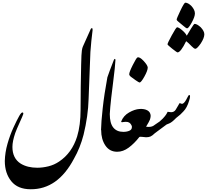

<svg xmlns="http://www.w3.org/2000/svg" viewBox="-20 -1109 1513 1403"><path d="M585.9 -769.5 643.1 -897Q647.5 -904.3 652.1 -903.6Q656.7 -902.8 656.7 -889.6Q651.9 -849.6 647.5 -809.6Q643.1 -769.5 640.6 -729.5L627.4 -385.7Q624 -261.2 590.8 -125Q565.9 -28.3 520.5 50.8Q401.9 275.4 204.1 273.9Q109.9 273.9 62.5 215.3Q15.1 156.7 15.1 67.4Q16.6 5.4 34.7 -58.1Q52.7 -121.6 78.4 -177.2Q104 -232.9 120.4 -261.5Q136.7 -290 145.5 -287.1Q152.8 -285.2 149.2 -273.2Q145.5 -261.2 123.3 -212.6Q101.1 -164.1 91.3 -136.7Q70.8 -76.7 70.8 -35.2Q70.8 47.9 130.9 86.4Q180.2 116.7 252.4 116.7Q291.5 116.7 333.5 106.4Q375.5 96.2 411.6 71.8Q505.9 8.8 543.5 -111.3Q568.8 -193.8 568.8 -309.1Q568.8 -400.4 570.1 -477.8Q571.3 -555.2 573 -636.5Q574.7 -717.8 578.1 -739.3Q581.5 -760.7 585.9 -769.5Z M782.2 -275.9Q780.8 -248.5 776.4 -225.8Q772 -203.1 764.4 -187.5Q756.8 -171.9 745.6 -164.1Q734.4 -156.2 718.3 -158.7Q719.2 -215.8 730.5 -318.1Q741.7 -420.4 764.6 -543.9Q776.4 -580.1 812 -670.9Q815.9 -679.7 819.8 -678.2Q823.7 -676.8 823.7 -670.9Q821.8 -626 805.7 -500Q789.6 -374 785.9 -327.1Q782.2 -280.3 782.2 -275.9Z M1112.3 -136.2Q1092.8 -117.2 1079.8 -111.6Q1066.9 -106 1047.4 -106Q1040 -106 1021.2 -108.6Q1002.4 -111.3 998 -107.4Q960.9 -60.1 920.2 -30Q879.4 0 836.4 0Q780.8 0 750 -45.7Q719.2 -91.3 719.2 -158.7Q719.2 -168.9 747.1 -236.3Q757.3 -254.9 782.2 -275.9Q782.2 -208.5 807.9 -177Q833.5 -145.5 880.9 -145.5Q906.7 -145.5 925.3 -153.6Q943.8 -161.6 943.8 -180.2Q945.3 -190.4 931.9 -206.8Q918.5 -223.1 881.8 -217.3Q864.3 -212.9 865.7 -221.7Q882.3 -263.7 923.1 -287.1Q963.9 -310.5 999.8 -312.7Q1035.6 -314.9 1057.9 -302Q1080.1 -289.1 1081.1 -262.2Q1080.1 -247.6 1075.7 -235.1Q1071.3 -222.7 1047.4 -183.1Q1059.6 -181.6 1065.4 -181.6Q1081.1 -181.6 1091.3 -185.3Q1101.6 -189 1112.3 -197.8Q1115.2 -190.4 1116.7 -182.4Q1118.2 -174.3 1118.2 -164.6Q1118.2 -158.7 1116.7 -151.4Q1115.2 -144 1112.3 -136.2ZM924.3 -566.4Q924.3 -582.5 950.2 -633.8Q976.1 -685.1 983.9 -689Q999.5 -695.8 1028.6 -664.8Q1057.6 -633.8 1059.6 -616.2Q1059.6 -593.3 1035.2 -549.6Q1010.7 -505.9 1000 -505.9Q995.6 -505.9 971.2 -522.7Q946.8 -539.6 934.6 -549.3Q924.3 -558.1 924.3 -566.4Z M1146.5 -221.2Q1173.8 -244.6 1186 -261.2Q1197.3 -275.4 1205.1 -292Q1212.4 -290.5 1230 -289.1Q1252 -289.1 1263.4 -306.6Q1274.9 -324.2 1280 -334.5Q1285.2 -344.7 1291.5 -354.5Q1294.4 -356.4 1301.8 -352.5Q1309.1 -348.6 1315.9 -351.6Q1331.1 -358.9 1348.6 -395.5Q1352.5 -402.8 1356.9 -410.2Q1360.4 -416 1364.3 -414.6Q1368.7 -414.6 1368.7 -404.3Q1368.7 -393.1 1361.8 -372.6Q1346.7 -321.3 1320.3 -294.9Q1302.7 -273.9 1266.6 -246.6Q1237.3 -215.8 1217.5 -207.5Q1197.8 -199.2 1197.3 -199.2L1112.3 -136.2Q1105 -151.9 1104.2 -167Q1103.5 -182.1 1112.3 -197.8ZM1204.1 -785.2Q1204.1 -793.9 1235.4 -851.3Q1266.6 -908.7 1273.9 -909.7Q1285.6 -909.7 1310.8 -888.4Q1335.9 -867.2 1344.7 -848.1Q1360.8 -874.5 1375.5 -899.4Q1397 -934.6 1401.9 -934.6Q1419.4 -934.6 1446.8 -909.7Q1473.1 -881.8 1473.1 -858.4Q1473.1 -831.5 1446.8 -791Q1419.4 -752.4 1407.7 -752.4Q1398.4 -752.4 1380.9 -770.5Q1356.4 -796.4 1340.3 -808.1Q1300.3 -726.1 1277.3 -726.1Q1272.5 -726.1 1238.3 -753.2Q1204.1 -780.3 1204.1 -785.2ZM1271 -966.8Q1271 -974.1 1298.1 -1031.2Q1325.2 -1088.4 1334 -1089.4Q1354.5 -1089.4 1379.4 -1064.5Q1404.3 -1036.6 1404.3 -1010.7Q1404.3 -986.8 1381.1 -944.3Q1357.9 -901.9 1347.2 -901.9Q1340.3 -901.9 1317.6 -921.9Q1294.9 -941.9 1283 -950.7Q1271 -959.5 1271 -966.8Z"/></svg>

Font: IranNastaliq
Style: Regular
Weight: 400
Designer: Hossein Zahedi
Version: Version 1.5